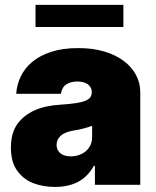

<svg xmlns="http://www.w3.org/2000/svg" viewBox="-20 -747 631 776"><path d="M201.7 8.5Q154.1 8.5 113.3 -7.1Q73.2 -23.1 47.9 -59.3Q24.1 -93.8 24.1 -150.6Q24.1 -209.2 50.4 -246.1Q101.9 -316.8 224.4 -323.9Q260.7 -326.3 285 -329.9Q309.3 -333.5 324 -339.3Q338.8 -345.2 344.8 -353.5Q350.9 -361.9 350.9 -373.6Q350.9 -385.3 346.2 -393.6Q341.6 -402 333.6 -407.3Q325.6 -412.6 315 -415.1Q304.3 -417.6 292.6 -417.6Q266.7 -417.6 248.6 -406.2Q230.5 -394.9 225.9 -367.9H45.5Q47.9 -404.5 63.9 -438Q79.9 -471.6 110.4 -497Q141 -522.4 187 -537.5Q233 -552.6 295.5 -552.6Q354 -552.9 400.7 -539.1Q447.4 -525.2 479.9 -500.9Q512.4 -476.6 529.8 -443.7Q547.2 -410.9 546.9 -373.6V0H363.6V-76.7H359.4Q334.9 -33 296 -12.3Q257.1 8.5 201.7 8.5ZM478.7 -637.8H123.6V-727.3H478.7ZM265.6 -115.1Q282.7 -115.1 298.5 -120.2Q314.3 -125.4 326.2 -135.3Q338.1 -145.2 345.2 -159.8Q352.3 -174.4 352.3 -193.2V-238.6Q320.7 -226.2 274.1 -218.8Q239.7 -212.4 224.3 -197.4Q208.8 -182.5 208.8 -161.9Q208.8 -149.5 213.4 -140.6Q218 -131.7 225.9 -126.1Q233.7 -120.4 244 -117.7Q254.3 -115.1 265.6 -115.1Z"/></svg>

Font: Linik Sans Black
Style: Regular
Weight: 900
Designer: Fonts by Rasmus Andersson / Changes by Cristiano Sobral with parts from Marc Monis
Foundry: rsms
Version: Version 3.020; ttfautohint (v1.6)